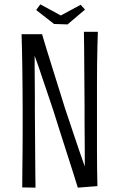

<svg xmlns="http://www.w3.org/2000/svg" viewBox="-20 -861 548 881"><path d="M79 -704H173Q182 -672 194.5 -632.5Q207 -593 220.5 -549Q234 -505 249 -458Q264 -411 278 -365Q296 -312 312.5 -262Q329 -212 343.5 -170Q358 -128 369 -97Q369 -131 369 -165.5Q369 -200 368.5 -235Q368 -270 368 -305.5Q368 -341 368 -377Q368 -409 367.5 -442.5Q367 -476 367 -509.5Q367 -543 366.5 -577Q366 -611 366 -645.5Q366 -680 365 -715H429Q428 -685 427 -646.5Q426 -608 425.5 -564.5Q425 -521 425 -473.5Q425 -426 425 -376Q425 -327 425 -278Q425 -229 425 -181Q425 -133 425.5 -89Q426 -45 427 -7L337 0Q325 -39 311.5 -81.5Q298 -124 283.5 -169Q269 -214 254.5 -259.5Q240 -305 226 -350Q213 -389 200.5 -426Q188 -463 177 -495.5Q166 -528 156.5 -556Q147 -584 139 -605Q139 -579 139 -549Q139 -519 139.5 -487Q140 -455 140 -420.5Q140 -386 140 -349Q140 -317 140.5 -284Q141 -251 141 -216.5Q141 -182 141.5 -146Q142 -110 142 -73.5Q142 -37 143 0L82 -1Q82 -35 82.5 -75.5Q83 -116 83.5 -161.5Q84 -207 84 -255Q84 -303 84 -351Q84 -401 83.5 -449.5Q83 -498 82.5 -543.5Q82 -589 81 -629.5Q80 -670 79 -704ZM290 -749 228 -751 146 -815 165 -841 259 -790 350 -839 370 -817Z"/></svg>

Font: Truculenta Light
Style: Regular
Weight: 300
Version: Version 1.002